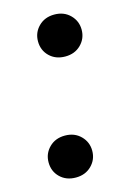

<svg xmlns="http://www.w3.org/2000/svg" viewBox="-90 -582 433 637"><g transform="rotate(-15 126.5 -263.5)"><path d="M91 7Q58 7 37 -13.5Q16 -34 16 -65Q16 -95 37 -116Q58 -137 91 -137Q124 -137 145 -116Q166 -95 166 -65Q166 -35 145 -14Q124 7 91 7ZM161 -390Q128 -390 107 -410.5Q86 -431 86 -462Q86 -492 107 -513Q128 -534 161 -534Q194 -534 215 -513Q236 -492 236 -462Q236 -432 215 -411Q194 -390 161 -390Z"/></g></svg>

Font: DM Sans 10pt SemiBold
Style: Italic
Weight: 600
Italic angle: -10°
Version: Version 4.004;gftools[0.9.30]